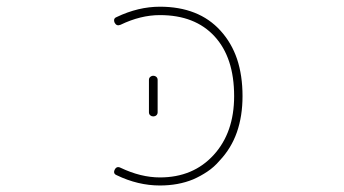

<svg xmlns="http://www.w3.org/2000/svg" viewBox="-20 -575 1040 581"><path d="M463.9 -13.7Q397.5 -13.7 333 -44.9Q325.2 -47.9 325.2 -54.7Q325.2 -57.6 327.1 -61.5Q333 -73.2 344.7 -67.4Q406.2 -38.1 463.9 -38.1Q564.5 -38.1 626.5 -106Q688.5 -173.8 688.5 -284.2Q688.5 -400.4 629.4 -464.8Q570.3 -529.3 463.9 -529.3Q405.3 -529.3 344.7 -500Q333 -495.1 327.1 -505.9Q325.2 -509.8 325.2 -513.7Q325.2 -520.5 333 -523.4Q398.4 -554.7 463.9 -554.7Q522.5 -554.7 568.4 -536.6Q614.3 -518.6 647.5 -481.9Q680.7 -445.3 697.3 -396.5Q713.9 -346.7 713.9 -284.2Q713.9 -223.6 696.8 -174.8Q679.7 -126 644.5 -88.9Q627.9 -69.3 607.4 -55.7Q586.9 -42 564.5 -32.2Q519.5 -13.7 463.9 -13.7ZM430.7 -235.4V-333Q430.7 -338.9 434.6 -342.3Q438.5 -345.7 443.8 -345.7Q449.2 -345.7 453.1 -342.3Q457 -338.9 457 -333V-235.4Q457 -229.5 453.1 -226.1Q449.2 -222.7 443.8 -222.7Q438.5 -222.7 434.6 -226.1Q430.7 -229.5 430.7 -235.4Z"/></svg>

Font: Rounded-X Mgen+ 2m thin
Style: Regular
Weight: 100
Designer: [Source Han Sans]
Ryoko NISHIZUKA  (kana & ideographs); Paul D. Hunt (Latin, Greek & Cyrillic); Wenlong ZHANG  (bopomofo
Version: Version 1.059.20150602